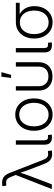

<svg xmlns="http://www.w3.org/2000/svg" viewBox="995 -1778 793 2824"><g transform="rotate(-90 1392.0 -365.5)"><path d="M23.4 0 231 -530.8 204.6 -598.1Q191.9 -630.4 177.7 -647.5Q163.6 -664.6 145.8 -669.9Q127.9 -675.3 103.5 -671.4L73.7 -670.4L65.9 -727.1Q77.6 -729.5 91.6 -730.7Q105.5 -731.9 120.6 -731.9Q153.3 -731.9 179.7 -720.2Q206.1 -708.5 226.3 -683.6Q246.6 -658.7 261.2 -620.1L452.6 -129.9Q465.3 -97.7 479.5 -80.3Q493.7 -63 511.7 -57.6Q529.8 -52.2 553.2 -56.2L583.5 -57.1L591.3 -0.5Q579.6 1.5 565.9 2.9Q552.2 4.4 536.6 4.4Q503.9 4.4 477.5 -7.3Q451.2 -19 430.9 -43.9Q410.6 -68.8 396 -107.4L311 -327.6Q295.4 -369.6 281.7 -410.2Q268.1 -450.7 253.9 -491.7H273.9Q260.3 -451.7 246.8 -410.4Q233.4 -369.1 217.8 -327.6L93.3 0Z M793.9 1.5Q734.4 2.9 705.6 -23.7Q676.8 -50.3 676.8 -107.4V-529.3H740.7V-117.2Q740.7 -80.6 753.7 -67.6Q766.6 -54.7 798.3 -56.2Q805.2 -56.2 809.8 -56.4Q814.5 -56.6 818.8 -57.1L824.7 -1.5Q818.4 -0.5 810.3 0.2Q802.2 1 793.9 1.5Z M1119.1 11.2Q1048.8 11.2 995.1 -23.9Q941.4 -59.1 911.4 -120.8Q881.3 -182.6 881.3 -263.2Q881.3 -343.8 911.4 -405.8Q941.4 -467.8 995.1 -502.9Q1048.8 -538.1 1119.1 -538.1Q1189.5 -538.1 1242.9 -502.9Q1296.4 -467.8 1326.7 -405.8Q1356.9 -343.8 1356.9 -263.2Q1356.9 -182.6 1326.9 -120.8Q1296.9 -59.1 1243.2 -23.9Q1189.5 11.2 1119.1 11.2ZM1119.1 -47.9Q1173.3 -47.9 1211.9 -75.7Q1250.5 -103.5 1271.2 -152.3Q1292 -201.2 1292 -263.2Q1292 -325.2 1271.2 -374Q1250.5 -422.9 1211.9 -451.2Q1173.3 -479.5 1119.1 -479.5Q1065.4 -479.5 1026.6 -451.2Q987.8 -422.9 967 -374Q946.3 -325.2 946.3 -263.2Q946.3 -201.2 967 -152.3Q987.8 -103.5 1026.4 -75.7Q1064.9 -47.9 1119.1 -47.9Z M1680.7 9.3Q1617.2 9.3 1570.6 -15.4Q1523.9 -40 1498.3 -85.2Q1472.7 -130.4 1472.7 -192.9V-529.3H1536.6V-195.3Q1536.6 -149.9 1554 -117.2Q1571.3 -84.5 1603.8 -67.4Q1636.2 -50.3 1680.7 -50.3Q1725.6 -50.3 1757.8 -67.4Q1790 -84.5 1807.4 -117.2Q1824.7 -149.9 1824.7 -195.3V-529.3H1889.2V-192.9Q1889.2 -130.4 1863.5 -85.2Q1837.9 -40 1791.3 -15.4Q1744.6 9.3 1680.7 9.3ZM1658.2 -599.1 1676.3 -742.2H1743.2L1704.1 -599.1Z M2150.9 1.5Q2091.3 2.9 2062.5 -23.7Q2033.7 -50.3 2033.7 -107.4V-529.3H2097.7V-117.2Q2097.7 -80.6 2110.6 -67.6Q2123.5 -54.7 2155.3 -56.2Q2162.1 -56.2 2166.7 -56.4Q2171.4 -56.6 2175.8 -57.1L2181.6 -1.5Q2175.3 -0.5 2167.2 0.2Q2159.2 1 2150.9 1.5Z M2476.1 11.2Q2405.8 11.2 2352.1 -23.7Q2298.3 -58.6 2268.3 -119.6Q2238.3 -180.7 2238.3 -260.3Q2238.3 -339.8 2268.3 -400.4Q2298.3 -460.9 2352.1 -495.1Q2405.8 -529.3 2476.1 -529.3H2763.7V-473.1H2552.7L2476.1 -470.2Q2422.4 -470.2 2383.5 -443.4Q2344.7 -416.5 2324 -369.1Q2303.2 -321.8 2303.2 -260.3Q2303.2 -199.2 2324 -150.9Q2344.7 -102.5 2383.3 -75.2Q2421.9 -47.9 2476.1 -47.9Q2530.3 -47.9 2568.8 -75.4Q2607.4 -103 2628.2 -151.1Q2648.9 -199.2 2648.9 -260.3Q2648.9 -321.8 2628.2 -369.1Q2607.4 -416.5 2568.8 -443.4Q2530.3 -470.2 2476.1 -470.2V-499.5Q2527.3 -499.5 2570.6 -483.4Q2613.8 -467.3 2646 -436Q2678.2 -404.8 2696 -359.4Q2713.9 -314 2713.9 -254.9Q2713.9 -178.2 2683.8 -118.2Q2653.8 -58.1 2600.1 -23.4Q2546.4 11.2 2476.1 11.2Z"/></g></svg>

Font: Inter 24pt Light
Style: Regular
Weight: 300
Designer: Rasmus Andersson
Foundry: rsms
Version: Version 4.001;git-66647c0bb